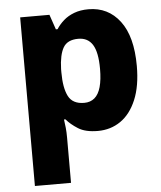

<svg xmlns="http://www.w3.org/2000/svg" viewBox="-55 -607 749 895"><g transform="rotate(-5 319.0 -159.5)"><path d="M392 -559Q484 -559 539 -486.5Q594 -414 594 -276Q594 -182 567 -118Q540 -54 493.5 -22Q447 10 387 10Q329 10 295 -11.5Q261 -33 241 -57H234Q237 -38 239 -17Q241 4 241 28V240H72V-549H209L233 -479H241Q255 -501 275.5 -519Q296 -537 325 -548Q354 -559 392 -559ZM333 -426Q282 -426 262.5 -392.5Q243 -359 241 -292V-277Q241 -204 261 -165Q281 -126 335 -126Q364 -126 383.5 -142.5Q403 -159 412.5 -193Q422 -227 422 -278Q422 -355 400 -390.5Q378 -426 333 -426Z"/></g></svg>

Font: Noto Sans Cham ExtraBold
Style: Regular
Weight: 800
Version: Version 2.002